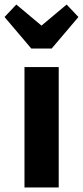

<svg xmlns="http://www.w3.org/2000/svg" viewBox="-63 -827 366 847"><path d="M196 -531V0H45V-531ZM231 -807 283 -752 165 -613H75L-43 -752L9 -807L120 -714Z"/></svg>

Font: Fira Sans Extra Condensed
Style: Bold
Weight: 700
Width: 1
Designer: Carrois Corporate & Edenspiekermann AG
Foundry: Carrois Corporate GbR & Edenspiekermann AG
Version: Version 4.203